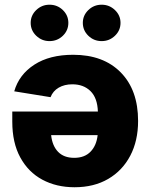

<svg xmlns="http://www.w3.org/2000/svg" viewBox="-20 -789 641 816"><path d="M291 -556.2Q419.4 -556.2 493.2 -481.2Q566.9 -406.2 566.9 -274.9Q566.9 -190.9 533.7 -127.4Q500.5 -64 439.9 -28.6Q379.4 6.8 296.9 6.8Q219.7 6.8 159.9 -25.4Q100.1 -57.6 66.2 -119.9Q32.2 -182.1 32.2 -272V-314.9H396Q394 -373 364.5 -401.9Q335 -430.7 287.6 -430.7Q253.9 -430.7 229.5 -416.5Q205.1 -402.3 194.8 -376L40.5 -400.9Q61 -472.2 126 -514.2Q190.9 -556.2 291 -556.2ZM395 -214.8H197.3Q202.1 -169.4 226.8 -143.8Q251.5 -118.2 295.4 -118.2Q339.4 -118.2 364.7 -144.3Q390.1 -170.4 395 -214.8ZM190.4 -614.3Q157.7 -614.3 134 -637Q110.4 -659.7 110.4 -691.9Q110.4 -723.6 134 -746.3Q157.7 -769 190.4 -769Q223.6 -769 247.1 -746.3Q270.5 -723.6 270.5 -691.9Q270.5 -659.7 247.1 -637Q223.6 -614.3 190.4 -614.3ZM412.1 -614.3Q378.9 -614.3 355.5 -637Q332 -659.7 332 -691.9Q332 -723.6 355.5 -746.3Q378.9 -769 412.1 -769Q444.8 -769 468.5 -746.3Q492.2 -723.6 492.2 -691.9Q492.2 -659.7 468.5 -637Q444.8 -614.3 412.1 -614.3Z"/></svg>

Font: Inter Extra Bold
Style: Regular
Weight: 800
Designer: Rasmus Andersson
Foundry: rsms
Version: Version 4.000;git-3c8e0fc